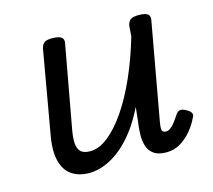

<svg xmlns="http://www.w3.org/2000/svg" viewBox="-82 -614 810 729"><g transform="rotate(-15 323.0 -249.5)"><path d="M185 16Q144 16 116 -3Q88 -22 78 -62.5Q68 -103 80 -166L136 -486Q140 -503 149.5 -509Q159 -515 179 -515Q206 -515 216 -507Q226 -499 222 -482L163 -158Q158 -130 159 -108.5Q160 -87 171.5 -75Q183 -63 209 -63Q244 -63 280 -91.5Q316 -120 351 -171Q386 -222 417 -292Q448 -362 472 -444L475 -486Q479 -503 489 -509Q499 -515 519 -515Q546 -515 555.5 -507Q565 -499 561 -482L493 -104Q490 -87 490 -77.5Q490 -68 494.5 -64.5Q499 -61 506 -61Q515 -61 523.5 -67Q532 -73 541 -84.5Q550 -96 561 -113Q568 -124 578 -125.5Q588 -127 601 -119Q615 -112 619.5 -103.5Q624 -95 618 -86Q607 -62 588.5 -39Q570 -16 544.5 0Q519 16 488 16Q456 16 438.5 3.5Q421 -9 414.5 -29Q408 -49 408.5 -74.5Q409 -100 413 -126L419 -181Q394 -130 365.5 -93Q337 -56 306.5 -32Q276 -8 245 4Q214 16 185 16Z"/></g></svg>

Font: Playwrite DE VA
Style: Regular
Weight: 400
Designer: Veronika Burian, José Scaglione
Foundry: TypeTogether
Version: Version 1.002